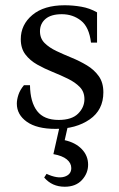

<svg xmlns="http://www.w3.org/2000/svg" viewBox="-20 -475 451 730"><path d="M191 15Q120 15 82 -12Q44 -39 44 -81Q44 -96 50 -114.5Q56 -133 71 -151H94Q95 -87 121 -53Q147 -19 203 -19Q253 -19 277 -43Q301 -67 301 -98Q301 -126 283.5 -144Q266 -162 238.5 -175.5Q211 -189 180 -201.5Q149 -214 121.5 -229.5Q94 -245 76.5 -268Q59 -291 59 -326Q59 -381 103 -418Q147 -455 226 -455Q257 -455 289 -449.5Q321 -444 349 -428V-313H326Q319 -372 288 -396.5Q257 -421 215 -421Q174 -421 153 -403Q132 -385 132 -356Q132 -329 149.5 -311.5Q167 -294 194.5 -281Q222 -268 252.5 -255.5Q283 -243 310.5 -226.5Q338 -210 355.5 -185.5Q373 -161 373 -124Q373 -57 321 -21Q269 15 191 15ZM226 58Q267 67 291 92Q315 117 315 151Q315 184 291.5 209.5Q268 235 226 235Q178 235 148 200L157 186Q198 205 224.5 197Q251 189 251 164Q251 145 234 131Q217 117 183 111L211 -13H242Z"/></svg>

Font: Bona Nova SC
Style: Regular
Weight: 400
Designer: Mateusz Machalski
Foundry: Capitalics
Version: Version 4.001; ttfautohint (v1.8.4.7-5d5b)